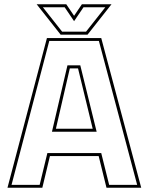

<svg xmlns="http://www.w3.org/2000/svg" viewBox="-20 -878 696 898"><path d="M15 0 199.5 -700H453.5L640.5 0H478L441.5 -148H213.5L178 0ZM34 -13.5H165.5L201.5 -162H453.5L490.5 -13.5H621.5L442.5 -686.5H210.5ZM223 -262 295.5 -572.5H355.5L432 -262ZM241.5 -276H413.5L345 -558H306.5ZM263.5 -716 151.5 -858H290L326.5 -804L363 -858H501.5L389.5 -716ZM270.5 -730H382.5L472.5 -844H370.5L326.5 -779L282.5 -844H180.5Z"/></svg>

Font: Tourney Thin
Style: Regular
Weight: 100
Designer: Tyler Finck
Foundry: Etcetera Type Co
Version: Version 1.015